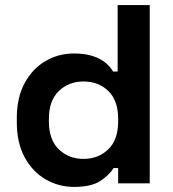

<svg xmlns="http://www.w3.org/2000/svg" viewBox="-20 -720 678 754"><path d="M270 14Q211 14 159.5 -15.5Q108 -45 77 -102Q46 -159 46 -240V-256Q46 -337 77 -394Q108 -451 159 -480.5Q210 -510 270 -510Q315 -510 345.5 -499.5Q376 -489 395 -473Q414 -457 424 -439H442V-700H568V0H444V-60H426Q409 -32 373.5 -9Q338 14 270 14ZM308 -96Q366 -96 405 -133.5Q444 -171 444 -243V-253Q444 -325 405.5 -362.5Q367 -400 308 -400Q250 -400 211 -362.5Q172 -325 172 -253V-243Q172 -171 211 -133.5Q250 -96 308 -96Z"/></svg>

Font: Space Grotesk Variable Light
Style: Regular
Weight: 300
Designer: Florian Karsten
Foundry: Florian Karsten
Version: Version 2.000